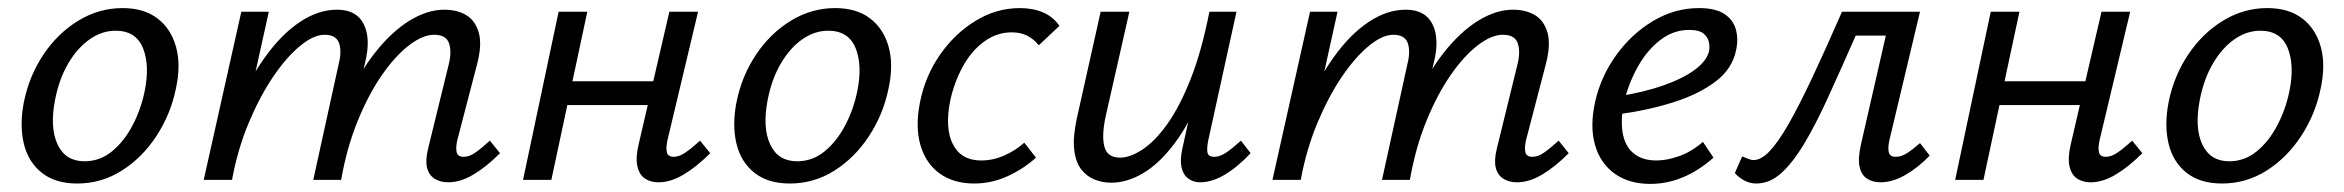

<svg xmlns="http://www.w3.org/2000/svg" viewBox="-20 -445 5800 475"><path d="M171 9Q117 9 83.5 -17.5Q50 -44 39 -89.5Q28 -135 39 -192Q52 -257 87.5 -310Q123 -363 174 -394Q225 -425 283 -425Q336 -425 369.5 -399.5Q403 -374 415.5 -329Q428 -284 415 -225Q402 -162 367 -108.5Q332 -55 281.5 -23Q231 9 171 9ZM189 -46Q227 -46 257 -70.5Q287 -95 308 -135Q329 -175 338 -220Q351 -284 333.5 -326.5Q316 -369 266 -369Q232 -369 201.5 -347.5Q171 -326 148.5 -287.5Q126 -249 116 -197Q103 -129 122.5 -87.5Q142 -46 189 -46Z M1089 6Q1069 6 1055 -3Q1041 -12 1036.5 -30Q1032 -48 1039 -77L1090 -285Q1098 -316 1091 -337.5Q1084 -359 1054 -359Q1026 -359 992 -333Q958 -307 925 -259.5Q892 -212 865 -146Q838 -80 824 0H774Q797 -102 831 -181Q865 -260 906.5 -313Q948 -366 992.5 -393.5Q1037 -421 1079 -421Q1111 -421 1133.5 -407.5Q1156 -394 1164.5 -364Q1173 -334 1160 -285L1111 -97Q1107 -78 1110 -67.5Q1113 -57 1127 -57Q1141 -57 1156 -67.5Q1171 -78 1192 -97L1217 -66Q1183 -32 1151 -13Q1119 6 1089 6ZM484 0 577 -416H645L553 0ZM509 0Q529 -92 561.5 -168.5Q594 -245 634.5 -302Q675 -359 721 -390Q767 -421 814 -421Q862 -421 880 -385Q898 -349 883 -289L813 0H755L818 -287Q826 -319 818.5 -339Q811 -359 783 -359Q756 -359 722.5 -331.5Q689 -304 656 -255.5Q623 -207 595.5 -141.5Q568 -76 554 0Z M1609 6Q1590 6 1576 -3Q1562 -12 1557 -33Q1552 -54 1560 -88L1636 -416H1707L1631 -97Q1627 -78 1630 -67.5Q1633 -57 1647 -57Q1660 -57 1675.5 -67.5Q1691 -78 1712 -97L1737 -66Q1703 -32 1671 -13Q1639 6 1609 6ZM1274 0 1362 -416H1433L1344 0ZM1345 -185 1358 -244H1635L1622 -185Z M1934 9Q1880 9 1846.5 -17.5Q1813 -44 1802 -89.5Q1791 -135 1802 -192Q1815 -257 1850.5 -310Q1886 -363 1937 -394Q1988 -425 2046 -425Q2099 -425 2132.5 -399.5Q2166 -374 2178.5 -329Q2191 -284 2178 -225Q2165 -162 2130 -108.5Q2095 -55 2044.5 -23Q1994 9 1934 9ZM1952 -46Q1990 -46 2020 -70.5Q2050 -95 2071 -135Q2092 -175 2101 -220Q2114 -284 2096.5 -326.5Q2079 -369 2029 -369Q1995 -369 1964.5 -347.5Q1934 -326 1911.5 -287.5Q1889 -249 1879 -197Q1866 -129 1885.5 -87.5Q1905 -46 1952 -46Z M2390 9Q2339 9 2304.5 -16Q2270 -41 2257 -86.5Q2244 -132 2256 -192Q2269 -257 2305.5 -309.5Q2342 -362 2393.5 -393.5Q2445 -425 2503 -425Q2535 -425 2560 -414.5Q2585 -404 2601 -381L2550 -333Q2537 -349 2520.5 -357Q2504 -365 2483 -365Q2446 -365 2414.5 -342Q2383 -319 2362 -280.5Q2341 -242 2331 -197Q2317 -128 2337.5 -88Q2358 -48 2407 -48Q2437 -48 2465 -60.5Q2493 -73 2514 -92L2543 -55Q2512 -27 2472.5 -9Q2433 9 2390 9Z M2729 7Q2707 7 2687.5 -1Q2668 -9 2654.5 -26.5Q2641 -44 2637.5 -75Q2634 -106 2644 -152L2703 -416H2774L2716 -160Q2705 -111 2712 -83Q2719 -55 2751 -55Q2776 -55 2807 -75.5Q2838 -96 2868.5 -139Q2899 -182 2926 -250.5Q2953 -319 2972 -416H3013Q2990 -302 2957 -221.5Q2924 -141 2886 -90.5Q2848 -40 2808 -16.5Q2768 7 2729 7ZM2949 6Q2932 6 2919.5 -3.5Q2907 -13 2903 -31Q2899 -49 2905 -77L2980 -416H3039L2969 -97Q2965 -76 2967.5 -66.5Q2970 -57 2984 -57Q2998 -57 3013.5 -67.5Q3029 -78 3050 -97L3074 -66Q3041 -31 3009.5 -12.5Q2978 6 2949 6Z M3733 6Q3713 6 3699 -3Q3685 -12 3680.5 -30Q3676 -48 3683 -77L3734 -285Q3742 -316 3735 -337.5Q3728 -359 3698 -359Q3670 -359 3636 -333Q3602 -307 3569 -259.5Q3536 -212 3509 -146Q3482 -80 3468 0H3418Q3441 -102 3475 -181Q3509 -260 3550.5 -313Q3592 -366 3636.5 -393.5Q3681 -421 3723 -421Q3755 -421 3777.5 -407.5Q3800 -394 3808.5 -364Q3817 -334 3804 -285L3755 -97Q3751 -78 3754 -67.5Q3757 -57 3771 -57Q3785 -57 3800 -67.5Q3815 -78 3836 -97L3861 -66Q3827 -32 3795 -13Q3763 6 3733 6ZM3128 0 3221 -416H3289L3197 0ZM3153 0Q3173 -92 3205.5 -168.5Q3238 -245 3278.5 -302Q3319 -359 3365 -390Q3411 -421 3458 -421Q3506 -421 3524 -385Q3542 -349 3527 -289L3457 0H3399L3462 -287Q3470 -319 3462.5 -339Q3455 -359 3427 -359Q3400 -359 3366.5 -331.5Q3333 -304 3300 -255.5Q3267 -207 3239.5 -141.5Q3212 -76 3198 0Z M4063 10Q4010 10 3974.5 -15.5Q3939 -41 3926 -86.5Q3913 -132 3926 -192Q3940 -255 3978 -308Q4016 -361 4069.5 -393Q4123 -425 4183 -425Q4224 -425 4246 -410.5Q4268 -396 4274.5 -372Q4281 -348 4275 -321Q4266 -275 4224.5 -243.5Q4183 -212 4120 -192Q4057 -172 3982 -162L3985 -207Q4048 -217 4096 -234Q4144 -251 4173 -272.5Q4202 -294 4208 -318Q4210 -327 4208 -339.5Q4206 -352 4195 -361.5Q4184 -371 4159 -371Q4120 -371 4087.5 -346Q4055 -321 4032.5 -281Q4010 -241 3999 -197Q3989 -153 3994 -119Q3999 -85 4020.5 -66.5Q4042 -48 4078 -48Q4103 -48 4133.5 -58.5Q4164 -69 4193 -94L4219 -55Q4197 -35 4171 -20Q4145 -5 4118 2.5Q4091 10 4063 10Z M4325 9Q4308 9 4293.5 0.5Q4279 -8 4272 -17L4290 -58Q4298 -55 4305 -52Q4312 -49 4318 -49Q4337 -49 4358 -71Q4379 -93 4405 -138.5Q4431 -184 4463.5 -253Q4496 -322 4537 -416H4689L4676 -357H4571Q4534 -273 4503 -205Q4472 -137 4443.5 -89.5Q4415 -42 4386.5 -16.5Q4358 9 4325 9ZM4632 6Q4613 6 4599 -3Q4585 -12 4580.5 -32.5Q4576 -53 4584 -88L4659 -416H4730L4654 -97Q4650 -78 4653 -67.5Q4656 -57 4670 -57Q4684 -57 4698.5 -66.5Q4713 -76 4730 -91L4754 -60Q4725 -30 4693.5 -12Q4662 6 4632 6Z M5152 6Q5133 6 5119 -3Q5105 -12 5100 -33Q5095 -54 5103 -88L5179 -416H5250L5174 -97Q5170 -78 5173 -67.5Q5176 -57 5190 -57Q5203 -57 5218.5 -67.5Q5234 -78 5255 -97L5280 -66Q5246 -32 5214 -13Q5182 6 5152 6ZM4817 0 4905 -416H4976L4887 0ZM4888 -185 4901 -244H5178L5165 -185Z M5477 9Q5423 9 5389.5 -17.5Q5356 -44 5345 -89.5Q5334 -135 5345 -192Q5358 -257 5393.5 -310Q5429 -363 5480 -394Q5531 -425 5589 -425Q5642 -425 5675.5 -399.5Q5709 -374 5721.5 -329Q5734 -284 5721 -225Q5708 -162 5673 -108.5Q5638 -55 5587.5 -23Q5537 9 5477 9ZM5495 -46Q5533 -46 5563 -70.5Q5593 -95 5614 -135Q5635 -175 5644 -220Q5657 -284 5639.5 -326.5Q5622 -369 5572 -369Q5538 -369 5507.5 -347.5Q5477 -326 5454.5 -287.5Q5432 -249 5422 -197Q5409 -129 5428.5 -87.5Q5448 -46 5495 -46Z"/></svg>

Font: Ysabeau Office Medium
Style: Italic
Weight: 500
Italic angle: -12°
Designer: Christian Thalmann (Catharsis Fonts)
Version: Version 2.001;gftools[0.9.30]; featfreeze: tnum,lnum,ss02